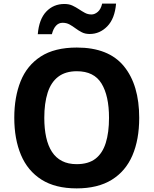

<svg xmlns="http://www.w3.org/2000/svg" viewBox="-20 -1031 851 1062"><path d="M404 11Q286 11 209.5 -37.5Q133 -86 96 -174Q59 -262 59 -380Q59 -494 94 -581.5Q129 -669 205.5 -718.5Q282 -768 405 -768Q581 -768 665.5 -664.5Q750 -561 750 -379Q750 -259 712.5 -171.5Q675 -84 598 -36.5Q521 11 404 11ZM404 -123Q469 -123 508 -153Q547 -183 565 -240.5Q583 -298 583 -379Q583 -501 541.5 -569Q500 -637 405 -637Q342 -637 302 -606.5Q262 -576 243.5 -518Q225 -460 225 -379Q225 -319 235.5 -271.5Q246 -224 267.5 -191Q289 -158 323 -140.5Q357 -123 404 -123ZM189 -842Q196 -925 236 -967Q276 -1009 336 -1009Q362 -1009 381 -1000Q400 -991 416.5 -980Q433 -969 449.5 -960Q466 -951 486 -951Q504 -951 521 -965.5Q538 -980 545 -1011H622Q615 -928 573.5 -885.5Q532 -843 476 -843Q451 -843 432.5 -852.5Q414 -862 398 -874Q382 -886 365 -895.5Q348 -905 326 -905Q305 -905 290 -889Q275 -873 267 -842Z"/></svg>

Font: Menbere
Style: Regular
Weight: 400
Designer: Aleme Tadesse
Foundry: Sorkin Type Co
Version: Version 1.000